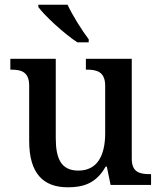

<svg xmlns="http://www.w3.org/2000/svg" viewBox="-20 -786 686 816"><path d="M309 -606H357V-619C328 -657 288 -721 267 -766H143V-756C168 -721 253 -642 309 -606ZM268 10C332 10 388 -5 429 -78H434L450 0H622V-46H617C575 -46 540 -53 540 -111V-536H345V-490H348C391 -490 427 -482 427 -421V-220C427 -124 393 -61 313 -61C239 -61 217 -113 217 -199V-536H24V-490H27C72 -490 104 -480 104 -421V-187C104 -50 163 10 268 10Z"/></svg>

Font: Noto Serif Oriya Medium
Style: Regular
Weight: 500
Designer: David Williams
Foundry: Google LLC, David Williams
Version: Version 1.051